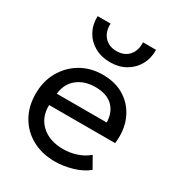

<svg xmlns="http://www.w3.org/2000/svg" viewBox="-182 -874 930 1006"><g transform="rotate(30 282.5 -371.0)"><path d="M300 15Q222 15 162.5 -17.5Q103 -50 69.5 -108.2Q36 -166.5 36 -244Q36 -319 69.5 -378Q103 -437 161 -471Q219 -505 292.5 -505Q372 -505 427.8 -468.2Q483.5 -431.5 509.8 -368.5Q536 -305.5 526 -226.5H127Q124.5 -153 173.2 -108Q222 -63 306 -63Q346.5 -63 385.8 -76Q425 -89 455 -114.5L494 -46Q457.5 -16 403.8 -0.5Q350 15 300 15ZM132 -298H434Q432 -360 395.5 -394.8Q359 -429.5 291 -429.5Q225 -429.5 181.8 -394.8Q138.5 -360 132 -298ZM291 -580Q237.5 -580 197 -602.8Q156.5 -625.5 134.5 -665.5Q112.5 -705.5 114 -757H192.5Q190 -707.5 217.2 -677.5Q244.5 -647.5 291 -647.5Q337.5 -647.5 364.2 -677.5Q391 -707.5 388.5 -757H467.5Q468.5 -706 446 -666Q423.5 -626 383.2 -603Q343 -580 291 -580Z"/></g></svg>

Font: Geologica Light
Style: Regular
Weight: 300
Designer: Sindre Bremnes, Frode Helland
Foundry: Monokrom Skriftforlag AS
Version: Version 1.010; ttfautohint (v1.8.4.7-5d5b);gftools[0.9.28]